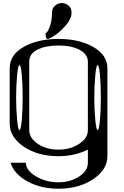

<svg xmlns="http://www.w3.org/2000/svg" viewBox="-20 -999 790 1228"><path d="M437.5 -917Q437.5 -879.9 403.3 -839.8Q366.2 -796.9 333 -774.4Q295.9 -750 286.1 -750Q282.2 -750 278.3 -752Q276.4 -752.9 274.4 -759.8Q272.5 -767.6 272.5 -769.5Q272.5 -770.5 272 -773.4Q271.5 -776.4 271.5 -779.3V-788.1Q283.2 -788.1 297.9 -827.1Q312.5 -866.2 312.5 -917Q312.5 -946.3 332 -962.9Q351.6 -979.5 375 -979.5Q399.4 -979.5 418.9 -962.9Q437.5 -947.3 437.5 -917ZM589.8 -521.5Q583 -449.2 583 -375Q583 -300.8 589.8 -228.5Q595.7 -167 604.5 -167Q613.3 -167 619.1 -228.5Q625 -290 625 -375Q625 -460 619.1 -521.5Q613.3 -583 604.5 -583Q595.7 -583 589.8 -521.5ZM89.8 -521.5Q83 -449.2 83 -375Q83 -300.8 89.8 -228.5Q95.7 -167 104.5 -167Q113.3 -167 119.1 -228.5Q125 -290 125 -375Q125 -460 119.1 -521.5Q113.3 -583 104.5 -583Q95.7 -583 89.8 -521.5ZM542 -167V-604.5Q542 -652.3 488.3 -680.7Q436.5 -708 354.5 -708Q272.5 -708 219.7 -681.6Q167 -655.3 167 -604.5V-167Q167 -116.2 221.7 -79.1Q276.4 -42 354.5 -42Q429.7 -42 486.3 -79.1Q542 -115.2 542 -167ZM667 0Q667 85.9 575.2 147.5Q484.4 208 354.5 208Q240.2 208 155.3 161.1Q69.3 113.3 47.9 42H145.5Q145.5 90.8 210 128.9Q274.4 167 354.5 167Q429.7 167 486.3 129.9Q542 93.8 542 42V-42Q456.1 0 354.5 0Q222.7 0 132.8 -60.5Q42 -122.1 42 -208V-562.5Q42 -648.4 131.8 -699.2Q221.7 -750 354.5 -750Q487.3 -750 577.1 -698.2Q667 -646.5 667 -562.5Z"/></svg>

Font: okolaksMetalik
Style: bold
Weight: 700
Width: 7
Version: Version 0.6